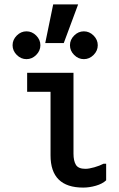

<svg xmlns="http://www.w3.org/2000/svg" viewBox="-20 -856 540 870"><path d="M461 -114V-39Q444 -23 414.5 -14.5Q385 -6 357 -6Q209 -6 209 -152V-440H103V-526H313V-160Q313 -127 324 -109Q335 -91 367 -91Q383 -91 407.5 -98Q432 -105 449 -114ZM100 -714Q125 -714 144 -695Q163 -676 163 -651Q163 -626 144 -607Q125 -588 100 -588Q75 -588 56 -607Q37 -626 37 -651Q37 -676 56 -695Q75 -714 100 -714ZM360 -714Q385 -714 404 -695Q423 -676 423 -651Q423 -626 404 -607Q385 -588 360 -588Q335 -588 316 -607Q297 -626 297 -651Q297 -676 316 -695Q335 -714 360 -714ZM221 -836H334L269 -661H185Z"/></svg>

Font: D2Coding
Style: Bold
Weight: 700
Monospace: yes
Designer: Yong-Rak Park; Jeong-Hwan Yoon; Sang-Min Lee;
Foundry: NHN Corporation
Version: Version 1.3.2; Build 20180524